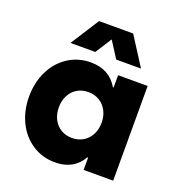

<svg xmlns="http://www.w3.org/2000/svg" viewBox="-133 -837 893 960"><g transform="rotate(20 313.5 -356.5)"><path d="M417 -252Q417 -287.6 402.3 -315.4Q387.7 -343.3 361.8 -358.6Q335.9 -374 302.7 -374Q270 -374 244.1 -358.6Q218.3 -343.3 203.9 -315.4Q189.5 -287.6 189.5 -252Q189.5 -216.3 203.9 -188.5Q218.3 -160.6 244.1 -145.3Q270 -129.9 302.7 -129.9Q335.9 -129.9 361.8 -145.3Q387.7 -160.6 402.3 -188.5Q417 -216.3 417 -252ZM413.1 0V-65.4H409.2Q363.3 13.7 264.6 13.7Q197.3 13.7 144 -21Q90.8 -55.7 61 -116.2Q31.2 -176.8 31.2 -252Q31.2 -327.1 61 -387.7Q90.8 -448.2 144 -482.9Q197.3 -517.6 264.6 -517.6Q363.3 -517.6 409.2 -438.5H413.1V-503.9H570.3V0ZM231 -725.6H412.6L509.3 -574.2H377.4L321.8 -661.1L266.1 -574.2H134.3Z"/></g></svg>

Font: Wanted Sans ExtraBold
Style: Regular
Weight: 800
Designer: Original Design by Kil Hyung-jin and Kang Hanbin, Wanted Lab, Inc; Hangeul from Source Han Sans by Jang Soo-young and Ka
Foundry: Wanted Lab, Inc.
Version: Version 1.003